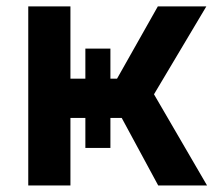

<svg xmlns="http://www.w3.org/2000/svg" viewBox="-20 -565 658 585"><path d="M66.1 0V-545.5H194.6V-325.3H240.1V-416.9H316.4V-325.3H336.6L460.9 -545.5H608.7L449.2 -277.7L610.8 0H462L350.9 -205.6H316.4V-114.3H240.1V-205.6H194.6V0Z"/></svg>

Font: Inter UI Semi Bold
Style: Regular
Weight: 600
Designer: Rasmus Andersson
Foundry: rsms
Version: 3.2;8d6f07862